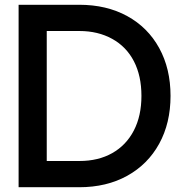

<svg xmlns="http://www.w3.org/2000/svg" viewBox="-20 -775 751 805"><path d="M58 -755H312Q427 -755 513.5 -707.5Q600 -660 647.5 -573.5Q695 -487 695 -373Q695 -259 647.5 -172.5Q600 -86 513.5 -38Q427 10 312 10H58ZM313 -100Q392 -100 450.5 -133Q509 -166 541 -227.5Q573 -289 573 -373Q573 -457 541.5 -518Q510 -579 450.5 -612Q391 -645 313 -645H176V-100Z"/></svg>

Font: BLUETTI 2.0 Medium
Style: Italic
Weight: 500
Designer: Stijn de Vries
Foundry: tokotype
Version: Version 2.005;October 31, 2023;FontCreator 14.0.0.2814 64-bi